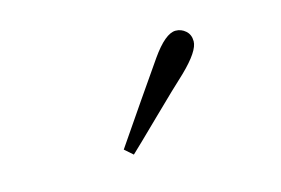

<svg xmlns="http://www.w3.org/2000/svg" viewBox="-43 -880 516 353"><g transform="rotate(-15 215.0 -703.0)"><path d="M160.2 -616.2Q218.8 -702.1 261.7 -763.7Q289.1 -802.7 308.6 -802.7Q319.3 -802.7 327.6 -795.4Q335.9 -788.1 335.9 -775.4Q335.9 -756.8 300.8 -722.7Q278.3 -702.1 233.4 -658.2Q188.5 -614.3 175.8 -602.5Z"/></g></svg>

Font: GenYoMin TW TTF ExtraLight
Style: Regular
Weight: 250
Version: Version 1.300